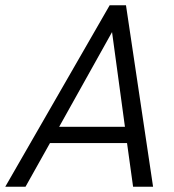

<svg xmlns="http://www.w3.org/2000/svg" viewBox="-70 -710 660 730"><path d="M413 -166H120L27 0H-50L347 -690H409L512 0H436ZM405 -228 356 -588 155 -228Z"/></svg>

Font: D-DIN
Style: DIN-Italic
Weight: 400
Italic angle: -12°
Designer: Charles Nix
Foundry: Datto Inc.
Version: Version 1.00